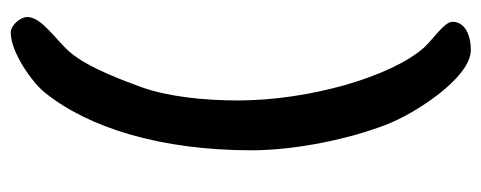

<svg xmlns="http://www.w3.org/2000/svg" viewBox="-296 -404 917 366"><g transform="rotate(90 163.0 -221.5)"><path d="M76 -660C46 -660 22 -648 22 -625C22 -610 53 -590 71 -571C127 -508 172 -351 172 -216C172 -153 165 -84 147 -33C135 0 109 71 80 104C58 130 13 158 13 185C13 200 29 217 43 217C80 217 138 176 157 152C224 69 267 -69 267 -242C267 -327 245 -430 218 -499C198 -552 129 -660 76 -660Z"/></g></svg>

Font: Itim
Style: Regular
Weight: 400
Designer: CadsonDemak Team
Foundry: Pablo Impallari
Version: Version 1.002;PS 001.002;hotconv 1.0.88;makeotf.lib2.5.64775